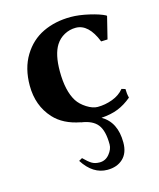

<svg xmlns="http://www.w3.org/2000/svg" viewBox="-103 -513 675 816"><g transform="rotate(-15 234.5 -105.0)"><path d="M162.1 161.1C191.1 206.4 226.7 229 269 229C297.4 229 320.2 220.9 337.6 204.6C355.1 188.3 363.8 164.7 363.8 133.8C363.8 74.2 342.9 32.6 301.3 8.8C329.9 6.8 354.6 1.7 375.2 -6.6C395.9 -14.9 416.2 -27.3 436 -43.9C432.8 -56.3 431.2 -69.3 431.2 -83L415 -87.9C402 -71.9 384.8 -60 363.3 -52C341.8 -44 320 -40 297.9 -40C283.5 -40 267.7 -45.5 250.5 -56.4C233.2 -67.3 220.1 -79.9 210.9 -94.2C191.1 -125.8 181.2 -170.4 181.2 -228C181.2 -277.2 189.3 -314.8 205.6 -340.8C215.3 -356.1 228 -368 243.7 -376.5C259.3 -384.9 276 -389.2 293.9 -389.2C331.7 -389.2 361.7 -361.2 383.8 -305.2L412.1 -306.2L436 -402.8L434.1 -405.8C418.1 -414.2 395.3 -421.9 365.7 -428.7C336.1 -435.5 309.2 -439 285.2 -439C239.6 -439 198.7 -430.3 162.6 -413.1C126.5 -395.8 97.3 -369.1 75.2 -332.8C53.1 -296.5 42 -252.9 42 -202.1C42 -142.9 60.1 -93.6 96.2 -54.2C123.2 -24.6 161.6 -5 211.4 4.4L210.9 4.9C244.8 9.4 269 20.8 283.4 39.1C297.9 57.3 305.2 86.6 305.2 127C305.2 141 299.5 154.9 288.1 168.9C276.7 182.9 262.4 189.9 245.1 189.9C231.4 189.9 220 187.1 210.7 181.4C201.4 175.7 190.1 166.2 176.8 152.8Z"/></g></svg>

Font: Linux Biolinum G
Style: Bold
Weight: 700
Designer: Philipp H. Poll
Foundry: Philipp H. Poll
Version: Version 1.1.0